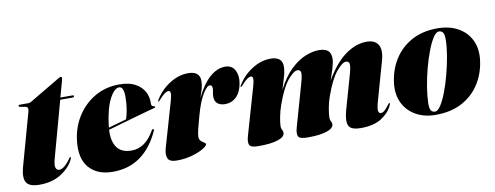

<svg xmlns="http://www.w3.org/2000/svg" viewBox="-53 -810 2755 1069"><g transform="rotate(-10 1325.0 -275.5)"><path d="M97.5 -430.5 66.5 -436Q60.5 -437.5 60.5 -442.5Q60.5 -448 67.5 -448H118Q124.5 -448 133 -453L308.5 -557Q314.5 -561 320.5 -561Q325.5 -561 325.5 -554Q325.5 -550 323.5 -542L297.5 -448H366Q373.5 -448 373.5 -442.5Q373.5 -436 363.5 -436H294.5L208 -121Q197 -81.5 202.8 -67.2Q208.5 -53 221.5 -53Q250.5 -53 285 -103Q289 -109 290.5 -110.5Q292 -112 294 -112Q300.5 -112 293 -97Q271.5 -53 221.2 -21.5Q171 10 100 10Q42 10 25.8 -17.5Q9.5 -45 25.5 -103L109 -403Q115.5 -427.5 97.5 -430.5Z M777.5 -175Q737 -85 671.2 -37.5Q605.5 10 514.5 10Q427 10 380.8 -43Q334.5 -96 347 -197Q356 -271.5 394.5 -331.8Q433 -392 494.2 -427.5Q555.5 -463 632.5 -463Q688 -463 723 -443.8Q758 -424.5 774 -393.5Q790 -362.5 788 -327Q787.5 -320.5 790.2 -316Q793 -311.5 802.5 -309.5Q808.5 -308.5 808.5 -305Q808.5 -302 802.5 -300Q792.5 -297.5 763.5 -289.5Q734.5 -281.5 694.8 -270.2Q655 -259 612.5 -246.8Q570 -234.5 533.5 -224Q530 -159 555.2 -123.8Q580.5 -88.5 638 -88.5Q716 -88.5 767.5 -180.5Q772 -187 776 -185.5Q781.5 -184 777.5 -175ZM536 -251.5Q535 -243.5 534.5 -236Q561 -243.5 588 -251.2Q615 -259 636.5 -265Q644 -286.5 649.2 -317Q654.5 -347.5 655 -385Q656 -447 629 -447Q601.5 -447 574.8 -395.8Q548 -344.5 536 -251.5Z M831 -331Q827.5 -331 832 -339Q862.5 -391 914.2 -424.5Q966 -458 1020.5 -458Q1056 -458 1071.5 -443.2Q1087 -428.5 1087 -405Q1087 -381.5 1080.5 -358.5Q1074 -335.5 1065.5 -311Q1100 -383 1142.2 -420.5Q1184.5 -458 1230 -458Q1268 -458 1284.5 -427.5Q1301 -397 1294 -354Q1285.5 -304 1259 -278.2Q1232.5 -252.5 1195.5 -252.5Q1169 -252.5 1152.8 -265.2Q1136.5 -278 1136.5 -305Q1136.5 -317.5 1139.2 -329.5Q1142 -341.5 1142 -351.5Q1142 -370.5 1128.5 -370.5Q1111.5 -370.5 1087 -329.8Q1062.5 -289 1041.5 -212Q1030.5 -172.5 1023.2 -143.5Q1016 -114.5 1016 -99Q1016 -83.5 1024.8 -75.2Q1033.5 -67 1042.2 -62.2Q1051 -57.5 1051 -51.5Q1051 -42.5 1026.8 -27.8Q1002.5 -13 962.5 -1.5Q922.5 10 876 10Q835 10 825.5 -11.5Q816 -33 826 -68L900 -324Q908.5 -353.5 907.2 -366.2Q906 -379 896 -379Q886.5 -379 874.2 -370.5Q862 -362 840 -337Q834.5 -331 831 -331Z M1565 -57 1633.5 -298.5Q1645 -340 1642 -354.2Q1639 -368.5 1623 -368.5Q1602.5 -368.5 1568.2 -327.8Q1534 -287 1501.5 -195Q1489.5 -161.5 1483.2 -127.5Q1477 -93.5 1477 -76Q1477 -64 1482 -56.8Q1487 -49.5 1487 -39Q1487 -16.5 1448.5 -3.2Q1410 10 1338 10Q1295.5 10 1287 -5.2Q1278.5 -20.5 1289 -57L1366 -324Q1374.5 -353.5 1373.2 -366.2Q1372 -379 1362 -379Q1352.5 -379 1340.2 -370.5Q1328 -362 1306 -337Q1300 -331 1297 -331Q1293.5 -331 1298 -339Q1328.5 -391 1380.2 -424.5Q1432 -458 1486.5 -458Q1553 -458 1553 -403Q1553 -376 1542 -339.8Q1531 -303.5 1522.5 -275.5Q1558.5 -345.5 1600.2 -385.2Q1642 -425 1683.5 -441.5Q1725 -458 1760 -458Q1793.5 -458 1810.5 -444.5Q1827.5 -431 1827.5 -399Q1827.5 -378.5 1817 -344Q1806.5 -309.5 1796.5 -280.5Q1849.5 -372 1909.2 -415Q1969 -458 2029.5 -458Q2077.5 -458 2095.2 -427.5Q2113 -397 2096.5 -339L2035 -121Q2023.5 -80.5 2026.5 -66.8Q2029.5 -53 2040 -53Q2050 -53 2060.5 -61.5Q2071 -70 2086.5 -91Q2091 -97 2092.2 -98.5Q2093.5 -100 2095.5 -100Q2101.5 -100 2094.5 -85Q2076.5 -45.5 2032.5 -17.8Q1988.5 10 1917 10Q1858.5 10 1847.5 -17.8Q1836.5 -45.5 1852.5 -103L1908 -298.5Q1919.5 -340 1916.5 -354.2Q1913.5 -368.5 1897.5 -368.5Q1877 -368.5 1843 -327.8Q1809 -287 1776 -194.5Q1764 -161 1758.5 -127.2Q1753 -93.5 1753 -76Q1753 -64 1758 -56.8Q1763 -49.5 1763 -39Q1763 -16.5 1724.5 -3.2Q1686 10 1614.5 10Q1571.5 10 1563 -5.2Q1554.5 -20.5 1565 -57Z M2430 -463Q2496.5 -463 2544.8 -437Q2593 -411 2617.5 -363.8Q2642 -316.5 2635.5 -253.5Q2628 -181 2592.2 -121.2Q2556.5 -61.5 2493.2 -25.8Q2430 10 2339 10Q2277 10 2229.8 -16Q2182.5 -42 2158.2 -89.2Q2134 -136.5 2140 -199Q2148 -274.5 2184.5 -334Q2221 -393.5 2283.2 -428.2Q2345.5 -463 2430 -463ZM2339 -8.5Q2354.5 -8.5 2371.8 -35.2Q2389 -62 2405.5 -105.5Q2422 -149 2435.5 -200.2Q2449 -251.5 2457.5 -301.8Q2466 -352 2466.5 -391.5Q2467 -424 2458.5 -434.2Q2450 -444.5 2436.5 -444.5Q2420.5 -444.5 2403.2 -417.8Q2386 -391 2369.5 -347.5Q2353 -304 2339.5 -252.8Q2326 -201.5 2318 -151.2Q2310 -101 2309 -61.5Q2308.5 -29.5 2316.8 -19Q2325 -8.5 2339 -8.5Z"/></g></svg>

Font: Fraunces 144pt S000 Black
Style: Italic
Weight: 900
Italic angle: -16°
Version: Version 1.000; ttfautohint (v1.8.3)